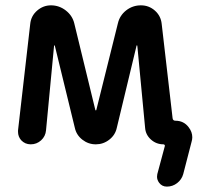

<svg xmlns="http://www.w3.org/2000/svg" viewBox="-20 -565 771 723"><path d="M338.9 -151.4Q338.9 -149.4 340.8 -149.4Q342.8 -149.4 342.8 -151.4L423.8 -476.6Q430.7 -506.8 455.1 -525.9Q479.5 -544.9 510.7 -544.9Q541 -544.9 563.5 -524.9Q585.9 -504.9 588.9 -474.6L629.9 -120.1Q630.9 -110.4 640.6 -110.4Q671.9 -110.4 690.4 -85.9Q704.1 -68.4 704.1 -47.9Q704.1 -40 701.2 -30.3L669.9 90.8Q664.1 111.3 647 124.5Q629.9 137.7 608.4 137.7Q589.8 137.7 579.1 123Q571.3 112.3 571.3 100.6Q571.3 95.7 572.3 90.8L600.6 -14.6Q601.6 -17.6 599.6 -19.5Q597.7 -21.5 595.7 -21.5Q568.4 -21.5 548.3 -39.6Q528.3 -57.6 526.4 -84L497.1 -392.6Q497.1 -393.6 495.6 -394Q494.1 -394.5 494.1 -392.6L419.9 -84Q414.1 -56.6 391.6 -39.1Q369.1 -21.5 340.8 -21.5Q312.5 -21.5 290 -39.1Q267.6 -56.6 261.7 -84L186.5 -392.6Q186.5 -394.5 185.1 -394Q183.6 -393.6 183.6 -392.6L153.3 -74.2Q151.4 -51.8 134.8 -36.6Q118.2 -21.5 95.7 -21.5Q74.2 -21.5 59.6 -37.1Q47.9 -50.8 47.9 -68.4Q47.9 -71.3 47.9 -74.2L93.8 -474.6Q96.7 -504.9 119.6 -524.9Q142.6 -544.9 171.9 -544.9Q203.1 -544.9 228 -525.4Q252.9 -505.9 259.8 -476.6Z"/></svg>

Font: Gen Jyuu GothicX Medium
Style: Regular
Weight: 500
Designer: Ryoko NISHIZUKA (kana &amp; ideographs); Paul D. Hunt (Latin, Greek &amp; Cyrillic); Wenlong ZHANG (bopomofo); Sandoll C
Version: Version 1.058.20140828